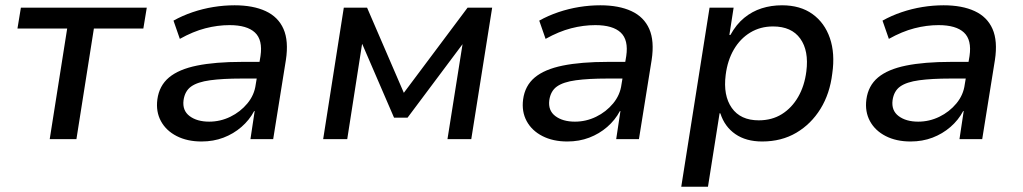

<svg xmlns="http://www.w3.org/2000/svg" viewBox="-20 -526 3867 726"><path d="M168 0 234 -418H46L59 -497H535L522 -418H335L269 0Z M742 9Q688 9 648 -11.5Q608 -32 588.5 -68Q569 -104 575 -150Q582 -202 619 -233Q656 -264 725 -278Q794 -292 895 -292H977L967 -229H893Q822 -229 774.5 -222.5Q727 -216 703 -199Q679 -182 674 -147Q669 -108 697 -87Q725 -66 771 -66Q813 -66 851 -84.5Q889 -103 915.5 -135Q942 -167 947 -207L965 -314Q974 -375 944 -403Q914 -431 848 -431Q803 -431 756.5 -419Q710 -407 660 -379L636 -448Q670 -467 708.5 -480Q747 -493 787 -499.5Q827 -506 867 -506Q937 -506 984.5 -484Q1032 -462 1052 -416.5Q1072 -371 1061 -299L1013 0H927L943 -106H941Q923 -72 893 -46Q863 -20 825 -5.5Q787 9 742 9Z M1202 0 1280 -497H1368L1507 -175L1748 -497H1841L1762 0H1672L1729 -359L1521 -81H1470L1350 -359H1349L1293 0Z M2125 9Q2071 9 2031 -11.5Q1991 -32 1971.5 -68Q1952 -104 1958 -150Q1965 -202 2002 -233Q2039 -264 2108 -278Q2177 -292 2278 -292H2360L2350 -229H2276Q2205 -229 2157.5 -222.5Q2110 -216 2086 -199Q2062 -182 2057 -147Q2052 -108 2080 -87Q2108 -66 2154 -66Q2196 -66 2234 -84.5Q2272 -103 2298.5 -135Q2325 -167 2330 -207L2348 -314Q2357 -375 2327 -403Q2297 -431 2231 -431Q2186 -431 2139.5 -419Q2093 -407 2043 -379L2019 -448Q2053 -467 2091.5 -480Q2130 -493 2170 -499.5Q2210 -506 2250 -506Q2320 -506 2367.5 -484Q2415 -462 2435 -416.5Q2455 -371 2444 -299L2396 0H2310L2326 -106H2324Q2306 -72 2276 -46Q2246 -20 2208 -5.5Q2170 9 2125 9Z M2556 180 2663 -497H2754L2738 -394H2742Q2764 -434 2794 -458.5Q2824 -483 2860 -494.5Q2896 -506 2937 -506Q3006 -506 3052 -473Q3098 -440 3118 -382Q3138 -324 3127 -248Q3118 -172 3082.5 -114.5Q3047 -57 2991 -24Q2935 9 2862 9Q2801 9 2760.5 -19Q2720 -47 2704 -97L2701 -98L2657 180ZM2849 -71Q2899 -71 2936.5 -94.5Q2974 -118 2998 -159.5Q3022 -201 3029 -256Q3039 -334 3006 -380Q2973 -426 2903 -426Q2855 -426 2817 -403Q2779 -380 2755 -339Q2731 -298 2724 -243Q2714 -165 2747 -118Q2780 -71 2849 -71Z M3423 9Q3369 9 3329 -11.5Q3289 -32 3269.5 -68Q3250 -104 3256 -150Q3263 -202 3300 -233Q3337 -264 3406 -278Q3475 -292 3576 -292H3658L3648 -229H3574Q3503 -229 3455.5 -222.5Q3408 -216 3384 -199Q3360 -182 3355 -147Q3350 -108 3378 -87Q3406 -66 3452 -66Q3494 -66 3532 -84.5Q3570 -103 3596.5 -135Q3623 -167 3628 -207L3646 -314Q3655 -375 3625 -403Q3595 -431 3529 -431Q3484 -431 3437.5 -419Q3391 -407 3341 -379L3317 -448Q3351 -467 3389.5 -480Q3428 -493 3468 -499.5Q3508 -506 3548 -506Q3618 -506 3665.5 -484Q3713 -462 3733 -416.5Q3753 -371 3742 -299L3694 0H3608L3624 -106H3622Q3604 -72 3574 -46Q3544 -20 3506 -5.5Q3468 9 3423 9Z"/></svg>

Font: Nunito Sans 7pt Medium
Style: Italic
Weight: 500
Italic angle: -9°
Designer: Vernon Adams
Foundry: Vernon Adams
Version: Version 3.101;gftools[0.9.27]